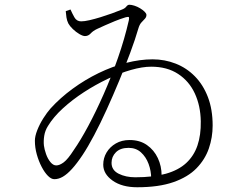

<svg xmlns="http://www.w3.org/2000/svg" viewBox="-20 -770 1040 809"><path d="M558 19Q494 19 454.5 -9Q415 -37 415 -76Q415 -104 429 -127.5Q443 -151 468 -165.5Q493 -180 526 -180Q569 -180 599 -159Q629 -138 645 -104Q661 -70 661 -30L617 -18Q617 -50 606 -79.5Q595 -109 574 -128Q553 -147 522 -147Q487 -147 468.5 -128.5Q450 -110 450 -84Q450 -53 480 -38Q510 -23 550 -23Q626 -23 679 -38Q732 -53 764.5 -83Q797 -113 812 -157Q827 -201 826 -259Q825 -324 801 -376Q777 -428 730.5 -458.5Q684 -489 617 -489Q580 -489 532.5 -475.5Q485 -462 433.5 -437.5Q382 -413 333.5 -381.5Q285 -350 245 -313.5Q205 -277 182 -239Q170 -220 166.5 -198.5Q163 -177 165 -157Q167 -141 174 -121Q181 -101 192.5 -87Q204 -73 217 -73Q231 -73 248.5 -86Q266 -99 291 -138Q319 -178 351.5 -238.5Q384 -299 416.5 -372.5Q449 -446 477 -526Q505 -606 523 -685Q525 -696 522.5 -698Q520 -700 509 -697Q486 -690 464 -681Q442 -672 423 -663.5Q404 -655 389 -648Q372 -640 362 -629Q352 -618 338 -618Q329 -618 314.5 -626.5Q300 -635 287 -647.5Q274 -660 268 -671Q262 -683 260 -696.5Q258 -710 257 -723L277 -730Q284 -714 293.5 -697Q303 -680 322 -680Q336 -680 357.5 -685Q379 -690 403.5 -697.5Q428 -705 451.5 -713.5Q475 -722 492 -729Q506 -734 512 -742Q518 -750 525 -750Q534 -750 546.5 -746Q559 -742 570.5 -735Q582 -728 589.5 -720.5Q597 -713 597 -707Q597 -698 590.5 -691Q584 -684 576 -675.5Q568 -667 563 -650Q550 -605 529 -548.5Q508 -492 482.5 -430.5Q457 -369 430 -309.5Q403 -250 376.5 -200Q350 -150 328 -117Q304 -81 283.5 -58.5Q263 -36 245 -25.5Q227 -15 209 -15Q196 -15 182 -29Q168 -43 155.5 -67Q143 -91 135 -119.5Q127 -148 127 -177Q127 -196 137 -221.5Q147 -247 162.5 -271.5Q178 -296 193 -313Q234 -358 286 -396Q338 -434 395.5 -462Q453 -490 511.5 -505Q570 -520 623 -520Q674 -520 720 -502Q766 -484 801 -448.5Q836 -413 856 -361Q876 -309 876 -241Q876 -191 860 -144.5Q844 -98 808 -61Q772 -24 710.5 -2.5Q649 19 558 19Z"/></svg>

Font: Noto Serif JP ExtraLight
Style: Regular
Weight: 200
Designer: Ryoko NISHIZUKA  (kana & ideographs); Frank Grießhammer (Latin, Greek & Cyrillic); Wenlong ZHANG  (bopomofo); Sandoll Co
Foundry: Adobe
Version: Version 2.002-H1;hotconv 1.1.0;makeotfexe 2.6.0